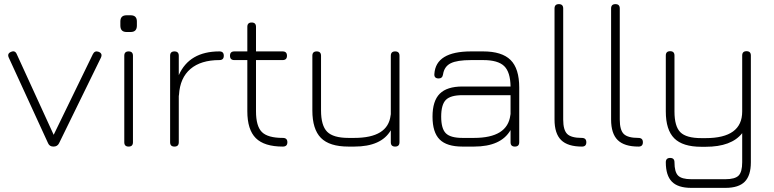

<svg xmlns="http://www.w3.org/2000/svg" viewBox="-20 -710 3747 930"><path d="M266 -16Q258 0 239 0Q220 0 213 -16L22 -432Q14 -451 34 -459Q53 -467 61 -448L240 -57L430 -448Q439 -466 458 -459Q478 -451 469 -431Z M593 -555Q563 -555 563 -586V-606Q563 -636 593 -636H613Q643 -636 643 -606V-586Q643 -555 613 -555ZM582 -21V-440Q582 -461 603 -461Q624 -461 624 -440V-21Q624 0 603 0Q582 0 582 -21Z M846 -21Q846 0 825 0Q804 0 804 -21V-440Q804 -461 825 -461Q846 -461 846 -440V-346Q897 -461 1043 -461Q1064 -461 1064 -440Q1064 -419 1043 -419Q953 -419 902.5 -376Q852 -333 847 -251Q847 -247 846 -245Z M1350 0Q1260 0 1219 -41Q1178 -82 1178 -171V-419H1115Q1094 -419 1094 -440Q1094 -461 1115 -461H1178V-580Q1178 -601 1199 -601Q1220 -601 1220 -580V-461H1349Q1370 -461 1370 -440Q1370 -419 1349 -419H1220V-171Q1220 -99 1248.5 -70.5Q1277 -42 1350 -42Q1372 -42 1372 -21Q1372 0 1350 0Z M1493 -440Q1493 -461 1514 -461Q1535 -461 1535 -440V-175Q1535 -102 1564.5 -72Q1594 -42 1668 -42H1696Q1859 -42 1872 -151Q1872 -152 1872.5 -154Q1873 -156 1873 -157V-440Q1873 -461 1894 -461Q1915 -461 1915 -440V-21Q1915 0 1894 0Q1873 0 1873 -21V-79Q1827 0 1696 0H1668Q1576 0 1534.5 -42Q1493 -84 1493 -175Z M2220 0Q2144 0 2109.5 -34.5Q2075 -69 2075 -145Q2075 -221 2110 -256Q2145 -291 2220 -291H2453Q2452 -361 2422 -390Q2392 -419 2320 -419H2262Q2194 -419 2163 -403.5Q2132 -388 2126 -350Q2123 -330 2105 -330Q2082 -330 2084 -352Q2091 -461 2262 -461H2320Q2411 -461 2453 -419.5Q2495 -378 2495 -286V-21Q2495 0 2474 0Q2453 0 2453 -21V-80Q2407 0 2276 0ZM2276 -42Q2438 -42 2452 -152Q2452 -153 2452.5 -155Q2453 -157 2453 -158V-249H2220Q2162 -249 2139.5 -226Q2117 -203 2117 -145Q2117 -87 2139.5 -64.5Q2162 -42 2220 -42Z M2799 0Q2730 0 2698 -31.5Q2666 -63 2666 -131V-669Q2666 -690 2687 -690Q2708 -690 2708 -669V-131Q2708 -80 2727.5 -61Q2747 -42 2798 -42Q2820 -42 2820 -21Q2820 0 2799 0Z M3073 0Q3004 0 2972 -31.5Q2940 -63 2940 -131V-669Q2940 -690 2961 -690Q2982 -690 2982 -669V-131Q2982 -80 3001.5 -61Q3021 -42 3072 -42Q3094 -42 3094 -21Q3094 0 3073 0Z M3328 200Q3264 200 3234.5 170Q3205 140 3205 76Q3205 55 3226 55Q3247 55 3247 76Q3247 123 3264.5 140.5Q3282 158 3328 158H3494Q3540 158 3557.5 140.5Q3575 123 3575 76V-65Q3523 1 3398 1H3377Q3287 1 3246 -40Q3205 -81 3205 -170V-441Q3205 -462 3226 -462Q3247 -462 3247 -441V-170Q3247 -98 3275.5 -69.5Q3304 -41 3377 -41H3398Q3575 -41 3575 -170V-441Q3575 -462 3596 -462Q3617 -462 3617 -441V76Q3617 140 3587.5 170Q3558 200 3494 200Z"/></svg>

Font: Jura Light
Style: Regular
Weight: 300
Designer: Daniel Johnson, Alexei Vanyashin
Foundry: Daniel Johnson
Version: Version 5.103